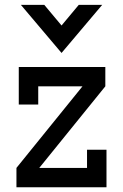

<svg xmlns="http://www.w3.org/2000/svg" viewBox="-20 -789 518 809"><path d="M410.6 -768.6 239.3 -565.9 67.9 -768.6H166.5L239.3 -681.6L312 -768.6ZM49.3 0V-81.5L327.6 -425.3H141.1V-348.6H59.1V-506.8H423.8V-425.3L145.5 -81.5H346.7V-158.2H428.7V0Z"/></svg>

Font: Kay Pho Du SemiBold
Style: Regular
Weight: 600
Designer: Victor Gaultney, Khu Oo Reh
Foundry: SIL International
Version: Version 3.000